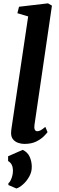

<svg xmlns="http://www.w3.org/2000/svg" viewBox="-20 -837 348 1130"><path d="M182.8 -101.1Q180.3 -84.1 184.7 -74.4Q189 -64.6 199.5 -64.6Q207.8 -64.6 217.8 -69.5Q227.8 -74.4 246.8 -90.2L259.8 -59.4Q254.8 -52.1 238.5 -35.4Q222.3 -18.8 193.9 -4.4Q165.5 10 123.7 10Q104.9 10 86.7 3.6Q68.5 -2.7 56.8 -16.9Q45.1 -31.1 45.2 -54.4Q45.2 -59.7 45.9 -66.6Q46.6 -73.5 47.5 -80.2Q48.5 -86.8 49 -90.6L145.8 -740.3L82.3 -759.3L91.9 -797.3L262.4 -817.3L285.7 -803.9ZM76.6 272.3 29.3 252 29.6 241.1Q40.3 233.8 48.7 209.9Q57.1 185.9 56 162.1Q55.7 145.8 48.7 132.3Q41.8 118.8 27.7 110.8V82.6L113.6 45Q142 58.3 154.2 84.9Q166.4 111.4 167 142.2Q167.9 174 152.2 201.9Q136.6 229.8 115.1 248.6Q93.7 267.4 76.6 272.3Z"/></svg>

Font: Merriweather Light
Style: Italic
Weight: 300
Italic angle: -7.8°
Designer: Eben Sorkin
Foundry: Eben Sorkin
Version: Version 2.101